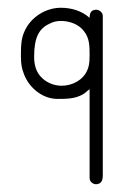

<svg xmlns="http://www.w3.org/2000/svg" viewBox="-20 -243 323 495"><path d="M137 -223C98 -223 60 -199 44 -164C35 -146 34 -125 34 -109C34 -97 33 -75 40 -57C52 -19 88 12 128 12C151 12 174 12 194 0C200 -3 206 -10 211 -13V216C211 225 219 232 228 232C231 232 234 231 236 230C244 226 245 217 245 209V-202C245 -211 236 -218 227 -218C225 -218 222 -217 219 -216C212 -212 211 -204 211 -197C191 -215 164 -223 137 -223ZM137 -189C160 -189 184 -180 197 -162C211 -144 211 -124 211 -99C211 -77 208 -69 205 -62C194 -36 166 -22 139 -22C109 -22 81 -40 72 -68C69 -78 68 -87 68 -97C68 -147 81 -170 108 -182C117 -187 127 -189 137 -189Z"/></svg>

Font: LetsTrace
Style: basic
Weight: 500
Version: Version 002.000